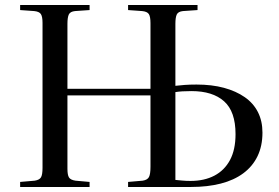

<svg xmlns="http://www.w3.org/2000/svg" viewBox="-20 -743 1108 763"><path d="M60 0V-20L118 -25Q137 -28 143 -38.5Q149 -49 149 -76V-652Q149 -677 142.5 -687Q136 -697 116 -699L60 -703V-723H336V-703L278 -699Q259 -697 253.5 -685.5Q248 -674 248 -648V-390H578V-651Q578 -677 571.5 -687Q565 -697 545 -699L489 -703V-723H765V-703L707 -699Q688 -697 682.5 -685.5Q677 -674 677 -648V-402Q695 -404 714 -405.5Q733 -407 761 -407Q822 -407 870 -394Q918 -381 952.5 -357Q987 -333 1005 -297.5Q1023 -262 1023 -216Q1023 -163 1003.5 -122.5Q984 -82 947 -54.5Q910 -27 857.5 -13.5Q805 0 740 0H489V-20L547 -25Q566 -28 572 -39.5Q578 -51 578 -80V-364H248V-72Q248 -48 254 -38Q260 -28 280 -25L336 -20V0ZM677 -28Q688 -27 703.5 -25.5Q719 -24 737 -24Q792 -24 832 -45Q872 -66 894 -107Q916 -148 916 -210Q916 -300 870.5 -340.5Q825 -381 741 -381Q720 -381 704.5 -380Q689 -379 677 -377Z"/></svg>

Font: Literata 60pt
Style: Regular
Weight: 400
Designer: Latin by Veronika Burian and Jose Scaglione. Greek by Irene Vlachou. Cyrillic by Vera Evstafieva.
Foundry: TypeTogether
Version: Version 3.002